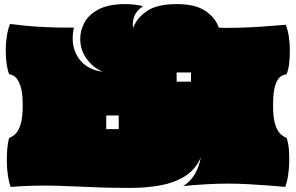

<svg xmlns="http://www.w3.org/2000/svg" viewBox="-20 -896 1444 938"><path d="M618 22Q539 22 477 20Q415 18 362.5 15.5Q310 13 260 11.5Q210 10 155 11Q100 12 32 17Q24 -4 19 -36Q14 -68 13.5 -102.5Q13 -137 15.5 -169Q18 -201 25 -222Q41 -228 56 -242.5Q71 -257 81 -289.5Q91 -322 91 -381Q91 -445 79.5 -477.5Q68 -510 52.5 -521.5Q37 -533 25 -533Q17 -552 12.5 -583Q8 -614 8 -650Q8 -686 13.5 -720Q19 -754 29 -779Q58 -775 103 -770.5Q148 -766 203 -763.5Q258 -761 315 -761H341Q328 -699 344 -652Q360 -605 396.5 -578Q433 -551 481 -546Q434 -566 403 -609Q372 -652 372 -707Q372 -747 392.5 -785.5Q413 -824 461.5 -850Q510 -876 592 -876Q618 -876 639.5 -873Q661 -870 679 -866Q646 -844 635.5 -815Q625 -786 631 -760Q647 -807 697 -841.5Q747 -876 843 -876Q934 -876 983 -843Q1032 -810 1049 -761Q1061 -760 1073 -760Q1085 -760 1096 -760Q1146 -760 1199 -762.5Q1252 -765 1299 -769Q1346 -773 1376 -775Q1386 -751 1391 -717.5Q1396 -684 1396 -648Q1396 -612 1392 -581Q1388 -550 1379 -532Q1364 -532 1349 -520.5Q1334 -509 1324 -477Q1314 -445 1314 -381Q1314 -322 1324 -289.5Q1334 -257 1349.5 -242.5Q1365 -228 1380 -222Q1388 -201 1391 -169Q1394 -137 1393 -102.5Q1392 -68 1387 -36Q1382 -4 1373 17Q1343 14 1296 10.5Q1249 7 1196 4Q1143 1 1093 1Q1041 1 981.5 4.5Q922 8 875 13Q943 -29 961 -127Q935 -67 883.5 -35Q832 -3 764 9.5Q696 22 618 22ZM843 -497H913V-542H843ZM499 -265H560V-332H499Z"/></svg>

Font: Oi
Style: Regular
Weight: 400
Designer: Kostas Bartsokas, Mohamad Dakak
Foundry: Foundry5
Version: Version 4.000